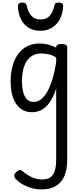

<svg xmlns="http://www.w3.org/2000/svg" viewBox="-20 -858 638 1497"><path d="M304 619Q246 619 191 596Q136 573 105 540Q93 528 91.5 514Q90 500 106 484Q121 469 132.5 467.5Q144 466 160 480Q194 508 230 524.5Q266 541 309 541Q349 541 372.5 525Q396 509 407 474.5Q418 440 418 384V-167Q396 -101 367.5 -60.5Q339 -20 304.5 -1.5Q270 17 229 17Q177 17 140 -11.5Q103 -40 83 -93.5Q63 -147 63 -223Q63 -275 72.5 -320.5Q82 -366 100.5 -402.5Q119 -439 146.5 -465Q174 -491 209.5 -505Q245 -519 289 -519Q324 -519 356 -510.5Q388 -502 418 -487V-489Q418 -502 428 -508.5Q438 -515 460 -515Q482 -515 493 -508.5Q504 -502 504 -489V390Q504 465 481.5 516Q459 567 414.5 593Q370 619 304 619ZM243 -63Q280 -63 313 -95Q346 -127 373.5 -196Q401 -265 418 -374V-410Q385 -430 355.5 -435.5Q326 -441 303 -441Q274 -441 250 -432Q226 -423 207.5 -405Q189 -387 176.5 -361Q164 -335 157.5 -300.5Q151 -266 151 -224Q151 -182 159.5 -145Q168 -108 188.5 -85.5Q209 -63 243 -63ZM296 -618Q217 -618 170.5 -668.5Q124 -719 120 -809Q119 -821 127 -829.5Q135 -838 154 -838Q173 -838 180 -830Q187 -822 190 -809Q199 -764 224.5 -735Q250 -706 296 -706Q343 -706 368 -735Q393 -764 402 -809Q405 -823 411.5 -830.5Q418 -838 437 -838Q456 -838 465 -829.5Q474 -821 472 -809Q470 -752 447 -709Q424 -666 385 -642Q346 -618 296 -618Z"/></svg>

Font: Playwrite FR Moderne
Style: Regular
Weight: 400
Designer: Veronika Burian, José Scaglione
Foundry: TypeTogether
Version: Version 1.002